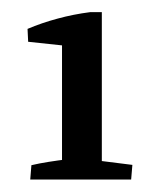

<svg xmlns="http://www.w3.org/2000/svg" viewBox="-20 -572 253 313"><path d="M81.1 -283.2V-522.9L146 -548.8V-283.2ZM89.8 -497.1 25.9 -503.9 24.9 -524.9Q47.9 -534.7 74 -541.7Q100.1 -548.8 127 -552.2H146V-513.2ZM29.3 -279.3 31.2 -302.7Q43.9 -305.7 59.1 -308.1Q74.2 -310.5 90.8 -312.5L81.1 -286.1V-329.1H146V-286.1L137.7 -310.5L195.8 -303.2L193.8 -279.3Z"/></svg>

Font: Markazi Text
Style: Regular
Weight: 400
Designer: Borna Izadpanah (Arabic designer), Fiona Ross (Arabic design director) and Florian Runge (Latin designer)
Foundry: Borna Izadpanah and Florian Runge
Version: Version 1.000